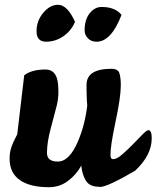

<svg xmlns="http://www.w3.org/2000/svg" viewBox="-20 -776 653 801"><path d="M341 -422Q341 -489 445 -489Q471 -489 477.5 -472Q484 -455 484 -420Q484 -371 462 -268Q440 -165 441 -129Q441 -112 452 -112Q467 -112 489 -131Q511 -150 533 -172.5Q555 -195 573.5 -214Q592 -233 599 -233Q613 -233 613 -199Q613 -129 544 -64Q428 4 397 4Q394 4 392 3Q354 3 338.5 -22Q323 -47 319 -85Q299 -48 264 -21.5Q229 5 184 5Q105 5 62.5 -25Q20 -55 20 -114Q20 -140 27.5 -162Q35 -184 52 -216L81 -462Q112 -486 170 -486Q216 -486 222 -426Q227 -377 217.5 -338.5Q208 -300 192 -241.5Q176 -183 176 -138Q176 -102 221 -102Q270 -102 306 -188Q334 -254 344 -335Q343 -343 342.5 -355.5Q342 -368 341.5 -380Q341 -392 341 -404ZM222 -756Q261 -756 293 -685Q277 -647 244 -624.5Q211 -602 172 -602Q133 -602 132.5 -645Q132 -688 160 -722Q188 -756 222 -756ZM487 -714Q444 -602 383 -602Q360 -602 346.5 -616.5Q333 -631 333 -649Q333 -694 354 -720.5Q375 -747 404 -747Q460 -747 487 -714Z"/></svg>

Font: Leckerli One
Style: Regular
Weight: 400
Version: Version 1.001